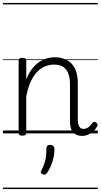

<svg xmlns="http://www.w3.org/2000/svg" viewBox="-20 -909 686 1308"><path d="M539 17Q520 17 504.5 11Q489 5 478 -7.5Q467 -20 462 -38Q457 -56 457 -81V-332Q457 -376 446 -406.5Q435 -437 411 -453Q387 -469 347 -469Q318 -469 289.5 -458Q261 -447 235.5 -422Q210 -397 190.5 -355.5Q171 -314 159 -253V-4Q159 6 152.5 10.5Q146 15 132 15Q119 15 113 10.5Q107 6 107 -4V-496Q107 -506 113 -510.5Q119 -515 132 -515Q146 -515 152.5 -510.5Q159 -506 159 -496V-368Q176 -411 198.5 -440Q221 -469 247 -486.5Q273 -504 300 -511.5Q327 -519 353 -519Q398 -519 433.5 -501Q469 -483 489.5 -444Q510 -405 510 -341V-93Q510 -73 514 -59.5Q518 -46 526.5 -38.5Q535 -31 549 -31Q560 -31 570 -35Q580 -39 590 -48.5Q600 -58 610 -72Q616 -79 622.5 -79Q629 -79 636 -73Q643 -67 644.5 -60.5Q646 -54 642 -48Q631 -28 614 -13Q597 2 578 9.5Q559 17 539 17ZM271 278Q260 274 258.5 267.5Q257 261 264 248Q276 223 283 203Q290 183 293 160Q296 137 296 102Q296 91 302 84.5Q308 78 321 78Q336 78 343.5 86Q351 94 351 106Q351 133 345.5 161Q340 189 329 215.5Q318 242 303 266Q296 276 289 279.5Q282 283 271 278ZM0 369H646V379H0ZM0 -20H646V0H0ZM0 -505H646V-500H0ZM0 -889H646V-879H0Z"/></svg>

Font: Playwrite HR Lijeva Guides
Style: Regular
Weight: 400
Designer: Veronika Burian, José Scaglione
Foundry: TypeTogether
Version: Version 1.003